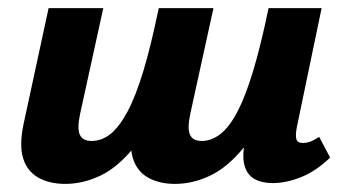

<svg xmlns="http://www.w3.org/2000/svg" viewBox="-20 -444 855 474"><path d="M412 10Q374 10 346.5 -5Q319 -20 308.5 -52Q298 -84 309 -137L372 -424H507L450 -164Q442 -127 449 -111.5Q456 -96 478 -96Q502 -96 524 -113Q546 -130 566 -168Q586 -206 605 -269Q624 -332 643 -424H713Q688 -296 655 -212.5Q622 -129 582 -80Q542 -31 499 -10.5Q456 10 412 10ZM141 10Q103 10 75.5 -5Q48 -20 37.5 -52Q27 -84 38 -137L100 -424H235L178 -164Q170 -127 177 -111.5Q184 -96 206 -96Q231 -96 252.5 -113Q274 -130 294.5 -168Q315 -206 334 -269Q353 -332 372 -424H442Q417 -296 383.5 -212.5Q350 -129 310.5 -80Q271 -31 228 -10.5Q185 10 141 10ZM653 8Q627 8 608.5 -2Q590 -12 583.5 -36Q577 -60 586 -103L652 -424H774L713 -131Q709 -111 711.5 -101Q714 -91 728 -91Q736 -91 745 -94Q754 -97 768 -106L795 -55Q761 -22 724 -7Q687 8 653 8Z"/></svg>

Font: Ysabeau Infant ExtraBold
Style: Italic
Weight: 800
Italic angle: -12°
Designer: Christian Thalmann (Catharsis Fonts)
Version: Version 2.001;gftools[0.9.30]; featfreeze: ss01,ss02,lnum